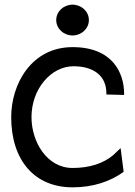

<svg xmlns="http://www.w3.org/2000/svg" viewBox="-20 -792 580 823"><path d="M291 -640C329 -640 361 -669 361 -706C361 -743 329 -772 291 -772C253 -772 221 -743 221 -706C221 -669 253 -640 291 -640ZM291 -72C181 -72 115 -184 115 -290C115 -411 199 -508 295 -508C379 -508 436 -469 436 -392V-387L512 -385V-390C512 -479 463 -590 291 -590C115 -590 28 -432 28 -290C28 -105 128 11 291 11C381 11 453 -15 508 -54L510 -56L497 -157L464 -126C423 -92 365 -72 291 -72Z"/></svg>

Font: Charger
Style: Bd
Weight: 400
Designer: Jasper
Foundry: Cannot Into Space Fonts
Version: Version 0.98